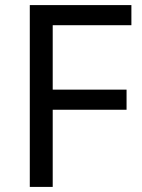

<svg xmlns="http://www.w3.org/2000/svg" viewBox="-20 -734 559 754"><path d="M187 0H97V-714H496V-635H187V-382H477V-303H187Z"/></svg>

Font: telugu25
Style: Book
Weight: 400
Designer: Jelle Bosma - Monotype Design Team
Foundry: Monotype Imaging Inc.
Version: Version 2.003